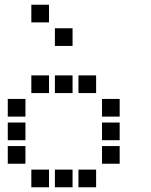

<svg xmlns="http://www.w3.org/2000/svg" viewBox="-20 -808 640 815"><path d="M114 -788Q113 -788 113 -788Q113 -788 113 -787V-714Q113 -713 113 -713Q113 -713 114 -713H187Q188 -713 188 -713Q188 -713 188 -714V-787Q188 -788 188 -788Q188 -788 187 -788ZM214 -688Q213 -688 213 -688Q213 -688 213 -687V-614Q213 -613 213 -613Q213 -613 214 -613H287Q288 -613 288 -613Q288 -613 288 -614V-687Q288 -688 288 -688Q288 -688 287 -688ZM114 -488Q113 -488 113 -488Q113 -488 113 -487V-414Q113 -413 113 -413Q113 -413 114 -413H187Q188 -413 188 -413Q188 -413 188 -414V-487Q188 -488 188 -488Q188 -488 187 -488ZM214 -488Q213 -488 213 -488Q213 -488 213 -487V-414Q213 -413 213 -413Q213 -413 214 -413H287Q288 -413 288 -413Q288 -413 288 -414V-487Q288 -488 288 -488Q288 -488 287 -488ZM314 -488Q313 -488 313 -488Q313 -488 313 -487V-414Q313 -413 313 -413Q313 -413 314 -413H387Q388 -413 388 -413Q388 -413 388 -414V-487Q388 -488 388 -488Q388 -488 387 -488ZM14 -388Q13 -388 13 -388Q13 -388 13 -387V-314Q13 -313 13 -313Q13 -313 14 -313H87Q88 -313 88 -313Q88 -313 88 -314V-387Q88 -388 88 -388Q88 -388 87 -388ZM414 -388Q413 -388 413 -388Q413 -388 413 -387V-314Q413 -313 413 -313Q413 -313 414 -313H487Q488 -313 488 -313Q488 -313 488 -314V-387Q488 -388 488 -388Q488 -388 487 -388ZM14 -288Q13 -288 13 -288Q13 -288 13 -287V-214Q13 -213 13 -213Q13 -213 14 -213H87Q88 -213 88 -213Q88 -213 88 -214V-287Q88 -288 88 -288Q88 -288 87 -288ZM414 -288Q413 -288 413 -288Q413 -288 413 -287V-214Q413 -213 413 -213Q413 -213 414 -213H487Q488 -213 488 -213Q488 -213 488 -214V-287Q488 -288 488 -288Q488 -288 487 -288ZM14 -188Q13 -188 13 -188Q13 -188 13 -187V-114Q13 -113 13 -113Q13 -113 14 -113H87Q88 -113 88 -113Q88 -113 88 -114V-187Q88 -188 88 -188Q88 -188 87 -188ZM414 -188Q413 -188 413 -188Q413 -188 413 -187V-114Q413 -113 413 -113Q413 -113 414 -113H487Q488 -113 488 -113Q488 -113 488 -114V-187Q488 -188 488 -188Q488 -188 487 -188ZM114 -88Q113 -88 113 -88Q113 -88 113 -87V-14Q113 -13 113 -13Q113 -13 114 -13H187Q188 -13 188 -13Q188 -13 188 -14V-87Q188 -88 188 -88Q188 -88 187 -88ZM214 -88Q213 -88 213 -88Q213 -88 213 -87V-14Q213 -13 213 -13Q213 -13 214 -13H287Q288 -13 288 -13Q288 -13 288 -14V-87Q288 -88 288 -88Q288 -88 287 -88ZM314 -88Q313 -88 313 -88Q313 -88 313 -87V-14Q313 -13 313 -13Q313 -13 314 -13H387Q388 -13 388 -13Q388 -13 388 -14V-87Q388 -88 388 -88Q388 -88 387 -88Z"/></svg>

Font: Doto Black
Style: Bold
Weight: 700
Monospace: yes
Version: Version 1.000